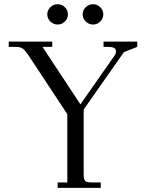

<svg xmlns="http://www.w3.org/2000/svg" viewBox="-20 -902 698 922"><path d="M22 -676.8V-702.1H231V-676.8H184.1L366.2 -400.9L530.8 -636.2Q537.1 -645.5 537.1 -653.8Q537.1 -666.5 528.1 -671.6Q519 -676.8 499 -676.8H477.1V-702.1H639.2V-676.8L575.2 -651.9L381.8 -376V-65.9Q381.8 -41 388.9 -33.4Q396 -25.9 420.9 -25.9H463.9V0H256.8V-25.9H303.2V-354L116.2 -637.2Q100.6 -660.2 89.4 -668.5Q78.1 -676.8 55.2 -676.8ZM221.9 -798.6Q207 -813 207 -833Q207 -853 221.9 -867.4Q236.8 -881.8 256.8 -881.8Q276.9 -881.8 291.5 -867.4Q306.2 -853 306.2 -833Q306.2 -813 291.5 -798.6Q276.9 -784.2 256.8 -784.2Q236.8 -784.2 221.9 -798.6ZM391.8 -798.6Q377 -813 377 -833Q377 -853 391.8 -867.4Q406.7 -881.8 426.8 -881.8Q446.8 -881.8 461.4 -867.4Q476.1 -853 476.1 -833Q476.1 -813 461.4 -798.6Q446.8 -784.2 426.8 -784.2Q406.7 -784.2 391.8 -798.6Z"/></svg>

Font: Dihjauti
Style: Regular
Weight: 400
Designer: T. Christopher White
Version: Version 3.0.0